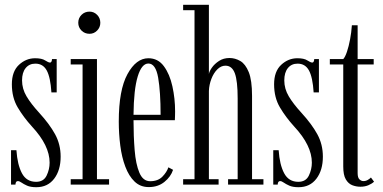

<svg xmlns="http://www.w3.org/2000/svg" viewBox="-20 -770 1598 801"><path d="M131.5 11Q107.5 11 93 4.5Q78.5 -2 69.8 -8.2Q61 -14.5 54.5 -14.5Q45 -14.5 44.5 0H26V-143.5H48.5Q52.5 -83 71.5 -47.2Q90.5 -11.5 130.5 -11.5Q162 -11.5 174.5 -37.5Q187 -63.5 187 -91.5Q187 -163 113.5 -242Q78 -281 53.8 -322Q29.5 -363 29.5 -418.5Q29.5 -472 59 -499.5Q88.5 -527 126.5 -527Q154.5 -527 168.2 -518Q182 -509 189 -509Q196 -509 197 -523.5H216.5V-384.5H194.5Q190.5 -447.5 175 -476Q159.5 -504.5 127.5 -504.5Q102 -504.5 87 -486Q72 -467.5 72 -434.5Q72 -399.5 90.8 -368Q109.5 -336.5 143.5 -299.5Q186.5 -252.5 209.8 -210Q233 -167.5 233 -116.5Q233 -60 206 -24.5Q179 11 131.5 11Z M353.5 -629Q333.5 -629 320 -642.5Q306.5 -656 306.5 -675Q306.5 -694.5 320 -708Q333.5 -721.5 353.5 -721.5Q372 -721.5 385.2 -708Q398.5 -694.5 398.5 -675Q398.5 -656 385.2 -642.5Q372 -629 353.5 -629ZM275 0V-22.5H324.5V-501H275V-523.5H384.5V-22.5H435V0Z M600.5 10.5Q565.5 10.5 541.5 -12.5Q517.5 -35.5 502.8 -74.8Q488 -114 481.8 -162.8Q475.5 -211.5 475.5 -263Q475.5 -394.5 511.8 -460.8Q548 -527 599 -527Q639 -527 663.5 -494Q688 -461 699.2 -410Q710.5 -359 710.5 -305.5Q710.5 -296 710.2 -286.8Q710 -277.5 709.5 -268.5H537Q537 -201.5 541.8 -143.2Q546.5 -85 561.5 -49.5Q576.5 -14 606.5 -14Q639 -14 657.5 -33Q676 -52 682.5 -72L702 -61.5Q692.5 -32.5 665.8 -11Q639 10.5 600.5 10.5ZM599 -505Q571 -505 554.5 -450.8Q538 -396.5 537 -291H650Q650 -387 639.8 -446Q629.5 -505 599 -505Z M744 0V-22.5H791.5V-727.5H744V-750H851.5V-461Q853 -472 864 -487.8Q875 -503.5 893.8 -515.8Q912.5 -528 937.5 -528Q961 -528 982.5 -515.5Q1004 -503 1017.8 -469Q1031.5 -435 1031.5 -370V-22.5H1079V0H931.5V-22.5H971.5V-359Q971.5 -432 959.8 -464Q948 -496 920.5 -496Q902 -496 886.5 -480.5Q871 -465 861.8 -440.8Q852.5 -416.5 851.5 -390.5V-22.5H892V0Z M1225.5 11Q1201.5 11 1187 4.5Q1172.5 -2 1163.8 -8.2Q1155 -14.5 1148.5 -14.5Q1139 -14.5 1138.5 0H1120V-143.5H1142.5Q1146.5 -83 1165.5 -47.2Q1184.5 -11.5 1224.5 -11.5Q1256 -11.5 1268.5 -37.5Q1281 -63.5 1281 -91.5Q1281 -163 1207.5 -242Q1172 -281 1147.8 -322Q1123.5 -363 1123.5 -418.5Q1123.5 -472 1153 -499.5Q1182.5 -527 1220.5 -527Q1248.5 -527 1262.2 -518Q1276 -509 1283 -509Q1290 -509 1291 -523.5H1310.5V-384.5H1288.5Q1284.5 -447.5 1269 -476Q1253.5 -504.5 1221.5 -504.5Q1196 -504.5 1181 -486Q1166 -467.5 1166 -434.5Q1166 -399.5 1184.8 -368Q1203.5 -336.5 1237.5 -299.5Q1280.5 -252.5 1303.8 -210Q1327 -167.5 1327 -116.5Q1327 -60 1300 -24.5Q1273 11 1225.5 11Z M1483.5 9Q1465.5 9 1449.2 2.5Q1433 -4 1422.5 -22Q1412 -40 1412 -75.5V-501H1356V-523.5H1412Q1420 -532 1427.5 -554.2Q1435 -576.5 1440.5 -605.8Q1446 -635 1448 -664.5H1472V-523.5H1539V-501H1472V-48Q1472 -28.5 1479.8 -21.5Q1487.5 -14.5 1496 -14.5Q1506.5 -14.5 1515 -19.8Q1523.5 -25 1527.5 -29.5L1540.5 -12Q1531.5 -3.5 1516.8 2.8Q1502 9 1483.5 9Z"/></svg>

Font: Imbue 50pt Light
Style: Regular
Weight: 300
Designer: Tyler Finck
Foundry: Etcetera Type Company
Version: Version 1.102; ttfautohint (v1.8.3)